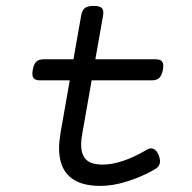

<svg xmlns="http://www.w3.org/2000/svg" viewBox="-20 -610 640 641"><path d="M251 -558.6 182.1 -166.5Q177.2 -136.2 177.2 -115.7Q177.2 10.7 315.4 10.7Q356.9 10.7 404.8 -4.4Q452.6 -19.5 495.6 -43.9Q509.3 -51.8 512.9 -62.5Q516.6 -73.2 510.3 -90.8Q503.9 -107.9 492.7 -112.8Q481.4 -117.7 469.7 -109.9Q385.7 -60.5 322.8 -60.5Q284.7 -60.5 267.8 -76.9Q251 -93.3 251 -127.4Q251 -145.5 255.4 -168L324.2 -558.6Q327.1 -575.7 320.1 -583Q313 -590.3 292.5 -590.3Q272.5 -590.3 263.2 -583Q253.9 -575.7 251 -558.6ZM126 -412.1Q109.4 -412.1 101.1 -404.1Q92.8 -396 89.4 -377Q85.9 -357.9 91.6 -349.9Q97.2 -341.8 113.8 -341.8H486.8Q503.4 -341.8 511.7 -349.9Q520 -357.9 523.9 -377Q527.3 -396 521.5 -404.1Q515.6 -412.1 499 -412.1Z"/></svg>

Font: Courier Prime Code
Style: Italic
Weight: 400
Italic angle: -10°
Designer: Alan Dague-Greene
Foundry: Quote-Unquote Apps
Version: Version 3.18